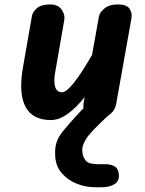

<svg xmlns="http://www.w3.org/2000/svg" viewBox="-20 -520 638 846"><path d="M204.5 9Q123 9 92 -50.2Q61 -109.5 81.5 -225L121 -451Q124 -467.5 143 -484Q162 -500.5 200.5 -500.5Q235 -500.5 251.2 -478.2Q267.5 -456 263 -430.5L223.5 -203.5Q215.5 -160 223.2 -136.8Q231 -113.5 253.5 -113.5Q272.5 -113.5 306 -155.8Q339.5 -198 385.5 -278L416 -447.5Q418.5 -464 439.5 -482.2Q460.5 -500.5 500.5 -500.5Q537.5 -500.5 550.5 -482Q563.5 -463.5 559 -438L491.5 -60Q490.5 -52 482.8 -37.5Q475 -23 457.8 -11.5Q440.5 0 410 0Q376 0 359.8 -18.2Q343.5 -36.5 348.5 -68.5L353 -92Q314.5 -44 277.2 -17.5Q240 9 204.5 9ZM398.5 305Q357.5 305 318.5 289.5Q279.5 274 253.2 244.2Q227 214.5 223.5 172Q220.5 133.5 229.2 107.5Q238 81.5 257.5 58Q278 33 308.2 -0.8Q338.5 -34.5 362.5 -57.5Q376 -70.5 392 -77.2Q408 -84 430 -84Q446.5 -84 463 -76Q479.5 -68 485.2 -55Q491 -42 474.5 -27Q449.5 -4.5 417.8 26.2Q386 57 368 79.5Q357.5 93 348.8 112.2Q340 131.5 343.5 154.5Q346 173 358.5 188.2Q371 203.5 413 203.5H442.5Q472.5 203.5 488 215Q503.5 226.5 504 254Q504.5 280 482.5 292.5Q460.5 305 430 305Z"/></svg>

Font: Edu AU VIC WA NT Pre
Style: Bold
Weight: 700
Designer: Tina and Corey Anderson, Eben Sorkin, Mirko Velimirovic
Foundry: Google for Education
Version: Version 1.001